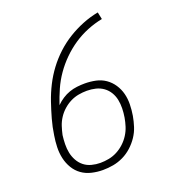

<svg xmlns="http://www.w3.org/2000/svg" viewBox="-136 -849 872 962"><g transform="rotate(-20 300.0 -367.5)"><path d="M249 8Q219 8 189.5 1Q160 -6 137 -22.5Q114 -39 99 -64Q84 -89 77.5 -118Q71 -147 72 -178Q73 -209 78 -239Q84 -281 95.5 -322Q107 -363 121 -404Q135 -445 155 -484.5Q175 -524 201.5 -559.5Q228 -595 261 -625.5Q294 -656 331.5 -679Q369 -702 410 -718.5Q451 -735 494 -743L502 -705Q461 -697 421.5 -681Q382 -665 347 -641.5Q312 -618 281.5 -588Q251 -558 226.5 -523Q202 -488 185 -449.5Q168 -411 155 -372Q171 -388 189.5 -400Q208 -412 228 -419Q248 -426 269 -428.5Q290 -431 310 -431Q340 -431 368.5 -425Q397 -419 420 -403Q443 -387 458.5 -363.5Q474 -340 481 -313Q488 -286 487.5 -256Q487 -226 482 -196Q477 -168 468.5 -141.5Q460 -115 444 -91Q428 -67 406 -47Q384 -27 358 -14.5Q332 -2 304.5 3Q277 8 249 8ZM249 -30Q272 -30 295 -34.5Q318 -39 339 -50Q360 -61 378 -77.5Q396 -94 409 -114.5Q422 -135 429 -157Q436 -179 440 -202Q440 -202 440 -202Q440 -202 440 -202Q444 -226 444.5 -250Q445 -274 440.5 -296Q436 -318 424.5 -337Q413 -356 395 -369Q377 -382 354.5 -387.5Q332 -393 308 -393Q286 -393 263.5 -389Q241 -385 220 -374.5Q199 -364 181 -348Q163 -332 150 -312Q137 -292 130 -270.5Q123 -249 118 -226Q115 -203 114.5 -178.5Q114 -154 118.5 -132Q123 -110 134 -90Q145 -70 162.5 -56Q180 -42 203 -36Q226 -30 249 -30Z"/></g></svg>

Font: Iosevka Curly Slab XLtEx
Style: Italic
Weight: 200
Width: 7
Italic angle: -9°
Monospace: yes
Designer: Belleve Invis
Foundry: Belleve Invis
Version: Version 11.1.0; ttfautohint (v1.8.3)